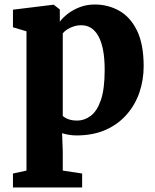

<svg xmlns="http://www.w3.org/2000/svg" viewBox="-20 -590 690 852"><path d="M37.5 242V180L97.5 167V-451L37.5 -469V-547L216.5 -569H218.5L245.5 -548V-494Q259 -512 281.8 -529.5Q304.5 -547 334.8 -558.5Q365 -570 400.5 -570Q460 -570 509.2 -542.2Q558.5 -514.5 588 -454.2Q617.5 -394 617.5 -296Q617.5 -235.5 598.8 -180.2Q580 -125 542.2 -81.8Q504.5 -38.5 448.8 -13.8Q393 11 318.5 11Q301.5 11 283.5 7.8Q265.5 4.5 255.5 1L258.5 82V167L344.5 180V242ZM321.5 -55Q355 -55 383 -76.2Q411 -97.5 427.8 -146.5Q444.5 -195.5 444.5 -279Q444.5 -332 437 -369.8Q429.5 -407.5 415.5 -431.5Q401.5 -455.5 382.8 -466.8Q364 -478 341.5 -478Q323 -478 306.8 -472.8Q290.5 -467.5 278 -459.2Q265.5 -451 258.5 -442V-76Q265.5 -68 282.2 -61.5Q299 -55 321.5 -55Z"/></svg>

Font: Merriweather Light 18pt Black
Style: Regular
Weight: 900
Version: Version 2.100